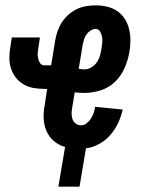

<svg xmlns="http://www.w3.org/2000/svg" viewBox="-20 -548 540 717"><path d="M198 149 223 1Q199 -6 181 -21.5Q163 -37 153.5 -59Q144 -81 143 -106Q142 -131 147 -156L156 -216H146Q125 -216 105 -219.5Q85 -223 68 -233Q51 -243 39 -258.5Q27 -274 21 -292.5Q15 -311 15 -332Q15 -353 19 -374L24 -408H129L124 -374Q122 -363 121 -352.5Q120 -342 122 -331.5Q124 -321 129.5 -312.5Q135 -304 146 -304H171L186 -396Q189 -414 195 -431.5Q201 -449 211 -464.5Q221 -480 235.5 -493Q250 -506 267 -514Q284 -522 301.5 -525Q319 -528 337 -528Q359 -528 380 -523Q401 -518 418 -506.5Q435 -495 446 -477.5Q457 -460 462 -439.5Q467 -419 467 -397Q467 -375 463 -353Q458 -323 445 -293.5Q432 -264 409 -242Q386 -220 355.5 -210.5Q325 -201 296 -201Q287 -201 277.5 -201.5Q268 -202 259 -203L249 -142Q247 -131 247.5 -120.5Q248 -110 251.5 -101Q255 -92 263.5 -86Q272 -80 283 -80Q294 -80 304 -88Q314 -96 320 -106Q326 -116 330 -127Q334 -138 335 -149L438 -139Q433 -114 421.5 -89.5Q410 -65 392.5 -44.5Q375 -24 350.5 -10.5Q326 3 301 6L277 149ZM296 -289Q309 -289 321.5 -296.5Q334 -304 342 -316Q350 -328 353.5 -341Q357 -354 359 -367Q361 -378 362 -389Q363 -400 361 -410.5Q359 -421 353.5 -430.5Q348 -440 337 -440Q328 -440 318.5 -434Q309 -428 303 -419.5Q297 -411 294 -401.5Q291 -392 289 -382L274 -291Q280 -290 285.5 -289.5Q291 -289 296 -289Z"/></svg>

Font: Iosevka Extrabold
Style: Italic
Weight: 800
Italic angle: -9°
Monospace: yes
Designer: Belleve Invis
Foundry: Belleve Invis
Version: Version 32.5.0; ttfautohint (v1.8.4)